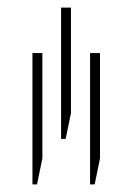

<svg xmlns="http://www.w3.org/2000/svg" viewBox="-20 -723 342 503"><path d="M140 -359V-703H166V-427L152 -359ZM65 -240V-584H91V-308L77 -240ZM216 -240V-584H242V-308L228 -240Z"/></svg>

Font: Noto Sans Hebrew ExtraCondensed Thin
Style: Regular
Weight: 100
Width: 2
Designer: Monotype Design Team
Foundry: Monotype Imaging Inc.
Version: Version 2.004; ttfautohint (v1.8.4.7-5d5b)